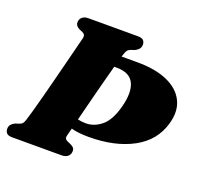

<svg xmlns="http://www.w3.org/2000/svg" viewBox="-123 -837 1018 974"><g transform="rotate(20 386.0 -350.0)"><path d="M296 -104.5Q293 -91.5 297.2 -85.5Q301.5 -79.5 310 -76L327.5 -68.5Q339 -63 344.8 -56.2Q350.5 -49.5 350 -38.5Q350 -21.5 338 -10.8Q326 0 304 0H38Q15 0 7 -9.5Q-1 -19 -1 -33Q-1 -47.5 7.8 -56.8Q16.5 -66 28 -71L48 -77.5Q59.5 -81.5 64.5 -87.5Q69.5 -93.5 74.5 -108.5Q80 -125 90.5 -162.5Q101 -200 114 -249.5Q127 -299 140.8 -352.5Q154.5 -406 167 -455.2Q179.5 -504.5 189 -542Q198.5 -579.5 202.5 -595.5Q207.5 -616 189 -624L171 -631.5Q148.5 -643 149 -661.5Q149 -678.5 160.8 -689.2Q172.5 -700 195 -700H460.5Q484 -700 492 -690.8Q500 -681.5 500 -667Q499.5 -653 490.8 -643.5Q482 -634 470.5 -629L451 -622.5Q439.5 -618 434.5 -612.2Q429.5 -606.5 424.5 -591.5Q422.5 -585 419 -575H504.5Q602.5 -575 667.5 -546Q732.5 -517 758.2 -464.2Q784 -411.5 764 -341Q736 -239.5 639 -187Q542 -134.5 400.5 -134.5Q345.5 -134.5 306.5 -145Q302 -128 299.2 -117.2Q296.5 -106.5 296 -104.5ZM415 -513.5H401.5Q389.5 -469.5 374.8 -413.5Q360 -357.5 345.8 -301.2Q331.5 -245 320 -199.5Q340 -194.5 364 -194.5Q409 -194.5 448.2 -226.8Q487.5 -259 508.5 -339Q530 -421 508 -467.2Q486 -513.5 415 -513.5Z"/></g></svg>

Font: Fraunces 9pt S000 Black
Style: Italic
Weight: 900
Italic angle: -16°
Version: Version 1.000; ttfautohint (v1.8.3)